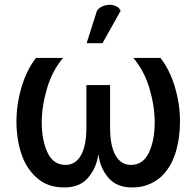

<svg xmlns="http://www.w3.org/2000/svg" viewBox="-20 -785 834 815"><path d="M744.1 -268.6Q744.1 -343.8 721.7 -418Q699.2 -491.2 661.1 -539.1Q623 -539.1 545.9 -539.1Q591.8 -485.4 614.3 -410.2Q636.7 -334 636.7 -265.6Q636.7 -190.4 612.3 -137.7Q587.9 -85 535.2 -85Q494.1 -85 470.7 -125Q447.3 -166 447.3 -243.2Q447.3 -303.7 447.3 -423.8Q421.9 -423.8 346.7 -423.8Q346.7 -378.9 346.7 -243.2Q346.7 -166 323.2 -125Q299.8 -85 258.8 -85Q206.1 -85 181.6 -137.7Q157.2 -190.4 157.2 -265.6Q157.2 -334 179.7 -410.2Q202.1 -485.4 248 -539.1Q210 -539.1 132.8 -539.1Q94.7 -491.2 72.3 -418Q49.8 -343.8 49.8 -268.6Q49.8 -230.5 55.7 -194.3Q61.5 -157.2 73.2 -125Q94.7 -65.4 139.6 -27.3Q183.6 10.7 252.9 10.7Q319.3 10.7 354.5 -31.2Q389.6 -73.2 396.5 -127Q396.5 -127 398.4 -127Q404.3 -73.2 439.5 -31.2Q474.6 10.7 541 10.7Q579.1 10.7 608.4 -1Q638.7 -12.7 662.1 -33.2Q704.1 -71.3 724.6 -134.8Q744.1 -198.2 744.1 -268.6ZM492.2 -739.3Q485.4 -752.9 472.7 -758.8Q460 -764.6 446.3 -764.6Q429.7 -764.6 414.1 -757.8Q399.4 -751 391.6 -739.3Q377 -693.4 347.7 -601.6Q365.2 -601.6 415 -601.6Q434.6 -636.7 492.2 -739.3Z"/></svg>

Font: DaxlinePro-Medium
Style: Medium
Weight: 400
Designer: Hans Reichel
Version: Version 7.502; 2006